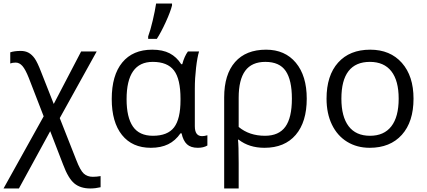

<svg xmlns="http://www.w3.org/2000/svg" viewBox="-30 -826 2415 1086"><path d="M87 -538Q113 -538 132 -527.5Q151 -517 166.5 -495Q182 -473 203 -418L274 -238L429 -535H517L308 -158L401 78Q424 138 444 156Q464 174 495 174Q517 174 539 170V233Q510 240 481 240Q425 240 390.5 211.5Q356 183 327 105L254 -84L77 240H-10L217 -168L133 -385Q114 -433 97 -452.5Q80 -472 59 -472Q41 -472 28 -467V-530Q52 -538 87 -538Z M835 -58Q918 -58 954.5 -105.5Q991 -153 991 -260V-267Q991 -379 954 -427.5Q917 -476 834 -476Q686 -476 686 -265Q686 -162 722 -110Q758 -58 835 -58ZM823 10Q718 10 660 -62.5Q602 -135 602 -266Q602 -400 661.5 -472.5Q721 -545 831 -545Q890 -545 929.5 -524.5Q969 -504 995 -463H1001Q1013 -508 1033 -535H1096Q1086 -503 1079 -443Q1072 -383 1072 -326V-112Q1072 -56 1113 -56Q1127 -56 1143 -61V-3Q1121 10 1089 10Q1049 10 1027.5 -10Q1006 -30 997 -72H991Q962 -30 921 -10Q880 10 823 10ZM808 -620Q821 -655 834 -710.5Q847 -766 853 -806H943V-795Q934 -759 907.5 -701Q881 -643 857 -606H808Z M1705 -268Q1705 -136 1642.5 -63Q1580 10 1466 10Q1379 10 1320 -36H1316Q1320 -6 1320 97V240H1238V-275Q1238 -405 1299.5 -475Q1361 -545 1475 -545Q1582 -545 1643.5 -471Q1705 -397 1705 -268ZM1471 -476Q1394 -476 1357 -425.5Q1320 -375 1320 -273V-108Q1380 -58 1469 -58Q1547 -58 1584 -109Q1621 -160 1621 -268Q1621 -373 1586 -424.5Q1551 -476 1471 -476Z M2309 -268Q2309 -137 2243 -63.5Q2177 10 2061 10Q1989 10 1933.5 -24Q1878 -58 1847.5 -121Q1817 -184 1817 -268Q1817 -399 1882.5 -472Q1948 -545 2064 -545Q2177 -545 2243 -470.5Q2309 -396 2309 -268ZM1901 -268Q1901 -166 1942 -112Q1983 -58 2063 -58Q2142 -58 2183.5 -111.5Q2225 -165 2225 -268Q2225 -370 2183.5 -423Q2142 -476 2062 -476Q1982 -476 1941.5 -424Q1901 -372 1901 -268Z"/></svg>

Font: Stephens Clock
Style: Regular
Weight: 400
Designer: Peter Wiegel (catfonts.de) with slight modifications by DT1.org
Version: Version 0.9.1